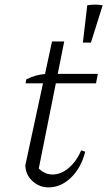

<svg xmlns="http://www.w3.org/2000/svg" viewBox="-20 -806 466 834"><path d="M191 8Q151 8 121 -19.5Q91 -47 90 -88L206 -626H259L144 -52L138 -85Q169 -48 208 -48Q245 -48 278.5 -76.5Q312 -105 333 -153L350 -147Q333 -78 289 -35Q245 8 191 8ZM91 -444 94 -461Q115 -472 135.5 -477.5Q156 -483 179 -485H405L397 -444ZM340 -621 359 -783Q394 -789 426 -783L375 -621Z"/></svg>

Font: Piazzolla 8pt ExtraLight
Style: Italic
Weight: 250
Italic angle: -11.3°
Designer: Juan Pablo del Peral
Foundry: Huerta Tipografica
Version: Version 2.001